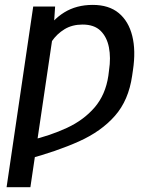

<svg xmlns="http://www.w3.org/2000/svg" viewBox="-20 -573 647 796"><path d="M201.7 -444.3 106 203.1H7.3L117.7 -545.9H208.5ZM159.7 -333.5 106.9 -293.9Q127 -374.5 161.4 -432.4Q195.8 -490.2 246.3 -521.5Q296.9 -552.7 364.3 -552.7Q431.6 -552.7 472.4 -518.8Q513.2 -484.9 528.3 -424.1Q543.5 -363.3 531.2 -282.2L527.8 -258.8Q513.2 -157.2 456.5 -92.8Q399.9 -28.3 307.4 13.2Q214.8 54.7 90.8 87.9L103.5 9.3Q188.5 -10.7 257.8 -43Q327.1 -75.2 372.3 -127.7Q417.5 -180.2 429.2 -258.8L432.1 -282.2Q439.9 -333.5 431.6 -376.5Q423.3 -419.4 397 -445.3Q370.6 -471.2 322.3 -471.2Q279.3 -471.2 247.6 -451.9Q215.8 -432.6 194.3 -401.1Q172.9 -369.6 159.7 -333.5Z"/></svg>

Font: Inter 28pt
Style: Italic
Weight: 400
Italic angle: -9.3988°
Designer: Rasmus Andersson
Foundry: rsms
Version: Version 4.001;git-66647c0bb